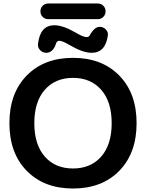

<svg xmlns="http://www.w3.org/2000/svg" viewBox="-20 -1072 838 1102"><path d="M541 -962H257Q238 -962 225 -975Q212 -988 212 -1007Q212 -1026 225 -1039Q238 -1052 257 -1052H541Q560 -1052 573 -1039Q586 -1026 586 -1007Q586 -988 573 -975Q560 -962 541 -962ZM246 -769Q225 -769 210.5 -784Q196 -799 198 -819Q210 -927 292 -927Q342 -927 414 -885Q458 -859 477 -859Q490 -859 495 -869Q522 -918 552 -918Q573 -918 587.5 -903Q602 -888 599 -868Q585 -769 506 -769Q456 -769 384 -811Q338 -838 321 -838Q305 -838 300 -818Q294 -797 279.5 -783Q265 -769 246 -769ZM561 -556.5Q501 -625 399 -625Q297 -625 237 -556.5Q177 -488 177 -365Q177 -242 237 -173.5Q297 -105 399 -105Q501 -105 561 -173.5Q621 -242 621 -365Q621 -488 561 -556.5ZM664.5 -91.5Q565 10 399 10Q233 10 133.5 -91.5Q34 -193 34 -365Q34 -537 133.5 -638.5Q233 -740 399 -740Q565 -740 664.5 -638.5Q764 -537 764 -365Q764 -193 664.5 -91.5Z"/></svg>

Font: Rounded Mplus 1c Bold
Style: Bold
Weight: 700
Version: Version 1.059.20150529